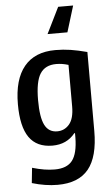

<svg xmlns="http://www.w3.org/2000/svg" viewBox="-65 -836 640 1098"><g transform="rotate(-5 255.0 -287.0)"><path d="M398 -794 352 -644H238L312 -794ZM221 220Q151 220 74 197L83 110Q121 121 152 126Q183 131 212 131Q282 131 313 91Q344 51 345 -41V-66H341Q293 -6 211 -6Q121 -6 77.5 -68Q34 -130 34 -259Q34 -401 95 -475Q156 -549 274 -549Q319 -549 361 -542.5Q403 -536 456 -522V-69Q456 79 398.5 149.5Q341 220 221 220ZM245 -85Q287 -85 314.5 -117.5Q342 -150 342 -219V-458Q322 -464 305.5 -466.5Q289 -469 272 -469Q209 -469 180 -424Q151 -379 151 -272Q151 -173 173.5 -129Q196 -85 245 -85Z"/></g></svg>

Font: Encode Sans Compressed
Style: SemiBold
Weight: 600
Designer: Pablo Impallari, Andres Torresi
Foundry: Pablo Impallari, Andres Torresi
Version: Version 1.000; ttfautohint (v1.00) -l 8 -r 50 -G 200 -x 14 -